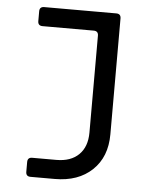

<svg xmlns="http://www.w3.org/2000/svg" viewBox="-52 -596 705 823"><g transform="rotate(5 300.0 -185.0)"><path d="M110 180Q90 180 90 160V118Q90 98 110 98H214Q276 98 310.5 64Q345 30 345 -31V-448Q345 -468 325 -468H105Q85 -468 85 -488V-530Q85 -550 105 -550H415Q435 -550 435 -530V-31Q435 66 375 123Q315 180 214 180Z"/></g></svg>

Font: Pitagon Sans Mono
Style: Regular
Weight: 400
Monospace: yes
Designer: Travis Tran
Foundry: Pitagon
Version: Version 1.001;gftools[0.9.26]